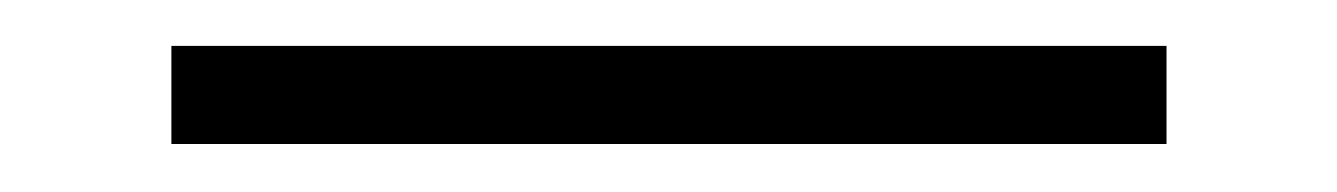

<svg xmlns="http://www.w3.org/2000/svg" viewBox="-20 57 571 82"><path d="M53.2 118.5V76.6H478.2V118.5Z"/></svg>

Font: Playfair 9pt
Style: Bold
Weight: 700
Designer: Claus Eggers Sørensen
Foundry: Claus Eggers Sørensen
Version: Version 2.203